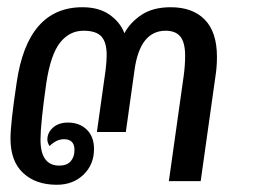

<svg xmlns="http://www.w3.org/2000/svg" viewBox="-20 -501 706 531"><path d="M580 -344Q580 -316 576 -291L535 0H447L488 -291Q492 -320 492 -347Q492 -383 479 -399.5Q466 -416 438 -416Q367 -416 352 -307L328 -136H248L272 -307Q275 -331 275 -349Q275 -384 260.5 -400Q246 -416 211 -416Q172 -416 146 -383Q120 -350 108 -271Q92 -158 92 -115Q92 -43 144 -43Q165 -43 175.5 -55Q186 -67 186 -86Q186 -116 157 -116Q136 -116 117 -97Q111 -107 111 -115Q111 -134 126.5 -148Q142 -162 168 -162Q200 -162 220 -142.5Q240 -123 240 -89Q240 -46 211 -18Q182 10 137 10Q79 10 44 -22.5Q9 -55 9 -118Q9 -159 26 -272Q56 -481 208 -481Q254 -481 283.5 -460Q313 -439 324 -409Q340 -439 371.5 -460Q403 -481 452 -481Q513 -481 546.5 -446.5Q580 -412 580 -344Z"/></svg>

Font: Krub Medium
Style: Italic
Weight: 500
Italic angle: -8°
Designer: Ekaluck Peanpanawate
Foundry: Cadson Demak Co.,Ltd.
Version: Version 1.000; ttfautohint (v1.6)